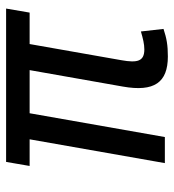

<svg xmlns="http://www.w3.org/2000/svg" viewBox="10 -568 567 626"><g transform="rotate(-90 293.0 -254.5)"><path d="M422.4 9.8C459 9.8 481.4 5.9 512.2 -4.4L503.9 -78.1C480.5 -71.3 462.9 -66.9 445.3 -66.9C406.7 -66.9 400.9 -89.4 410.2 -141.6L462.9 -440.9H565.4L578.6 -517.6H78.6L65.4 -440.9H152.3L74.7 0H159.7L237.3 -440.9H377.9L324.2 -136.7C306.2 -34.7 337.4 9.8 422.4 9.8Z"/></g></svg>

Font: Cascadia Code PL SemiLight
Style: Italic
Weight: 350
Italic angle: -10°
Monospace: yes
Designer: Aaron Bell
Foundry: Saja Typeworks
Version: Version 2404.023